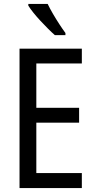

<svg xmlns="http://www.w3.org/2000/svg" viewBox="-20 -963 488 983"><path d="M399 0H80V-714H399V-638H166V-411H385V-335H166V-77H399ZM224 -943Q235 -920 251 -892.5Q267 -865 284 -839Q301 -813 315 -794V-783H261Q246 -796 226.5 -815.5Q207 -835 187 -856.5Q167 -878 151 -898Q135 -918 125 -934V-943Z"/></svg>

Font: Noto Sans Condensed
Style: Regular
Weight: 400
Width: 3
Version: Version 2.013